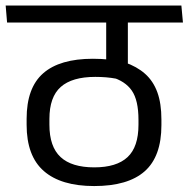

<svg xmlns="http://www.w3.org/2000/svg" viewBox="-36 -652 666 678"><path d="M285.5 -572.5H511L505.5 -632.5H280ZM415 -593.5H340V-478.5L415 -478ZM-16 -632.5 -11 -572.5H610L604.5 -632.5ZM339 -596V-393.5L415.5 -389.5V-596ZM404 -432 356.5 -380Q406 -366 429.5 -332Q453 -298 453 -228.5V-211.5Q453 -133 414.2 -97Q375.5 -61 297 -61Q217 -61 177.8 -97.5Q138.5 -134 138.5 -211.5V-232Q138.5 -309.5 178.5 -345Q218.5 -380.5 300.5 -380.5Q320 -380.5 338.2 -379Q356.5 -377.5 375.2 -374Q394 -370.5 414.5 -364V-431.5Q380.5 -438.5 351 -441.5Q321.5 -444.5 292 -444.5Q175 -444.5 116.5 -393.2Q58 -342 58 -232.5V-211.5Q58 -101 118.8 -48Q179.5 5 296.5 5Q416 5 475 -47.2Q534 -99.5 534 -210V-229.5Q534 -287 519.5 -326.5Q505 -366 476.2 -391.5Q447.5 -417 404 -432Z"/></svg>

Font: Anek Devanagari Medium
Style: Regular
Weight: 400
Version: Version 1.003